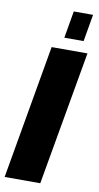

<svg xmlns="http://www.w3.org/2000/svg" viewBox="-103 -928 499 971"><g transform="rotate(10 147.0 -442.5)"><path d="M-5 0 115 -688H299L178 0ZM170 -746 194 -885H293L269 -746Z"/></g></svg>

Font: Archivo ExtraCondensed Black
Style: Italic
Weight: 900
Width: 2
Italic angle: -10°
Designer: Hector Gatti
Foundry: Omnibus-Type
Version: Version 2.001